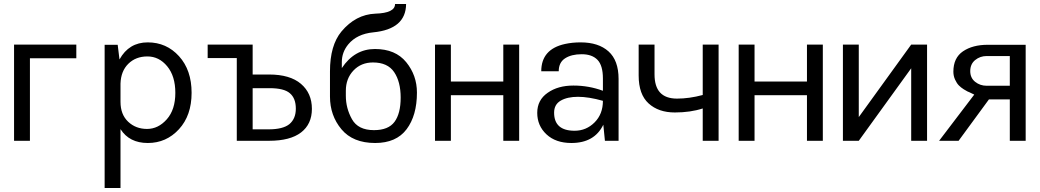

<svg xmlns="http://www.w3.org/2000/svg" viewBox="-20 -701 5177 956"><path d="M50 0V-479H360V-411H129V0Z M501 235V-478H566L575 -405Q622 -490 715.5 -490Q809 -490 871.5 -421Q934 -352 934 -239Q934 -126 871 -57.5Q808 11 716 11Q624 11 580 -58V235ZM580 -194Q580 -131 618 -95Q656 -59 712 -59Q768 -59 810.5 -107Q853 -155 853 -238.5Q853 -322 812.5 -371Q772 -420 714 -420Q656 -420 619 -383.5Q582 -347 580 -285Z M1014 -412V-479H1238V-330H1320Q1424 -330 1478.5 -283.5Q1533 -237 1533 -159Q1533 -83 1479 -41.5Q1425 0 1320 0H1159V-412ZM1238 -57H1317Q1389 -57 1421 -83Q1453 -110 1453 -160Q1453 -212 1423 -237Q1394 -262 1322 -262H1238Z M1623 -220V-346Q1623 -475 1680 -544Q1751 -629 1849 -633Q1947 -636 1947 -681H2002Q2001 -556 1839 -540Q1757 -532 1714 -480Q1682 -441 1682 -392V-362Q1745 -457 1847 -457Q1949 -457 2002.5 -391.5Q2056 -326 2056 -240Q2056 -126 2004.5 -57.5Q1953 11 1848 11Q1737 11 1680 -57.5Q1623 -126 1623 -220ZM1702 -224Q1702 -162 1732.5 -107.5Q1763 -53 1842 -53Q1914 -53 1944.5 -94.5Q1975 -136 1975 -215Q1975 -294 1942.5 -342Q1910 -390 1837 -390Q1778 -390 1740 -350Q1702 -310 1702 -249Z M2146 0V-479H2225V-295H2486V-479H2565V0H2486V-227H2225V0Z M2707 -239Q2758 -275 2835 -275Q2912 -275 2982 -249V-310Q2982 -375 2955 -403Q2928 -431 2876.5 -431Q2825 -431 2793.5 -410.5Q2762 -390 2762 -346H2675Q2675 -456 2793 -482Q2829 -490 2871 -490Q2960 -490 3010 -445Q3060 -400 3060 -308V0H2992L2984 -80Q2940 11 2825 11Q2747 11 2701 -32Q2655 -75 2655 -139Q2655 -203 2707 -239ZM2739 -140Q2739 -50 2841 -50Q2899 -50 2940.5 -91.5Q2982 -133 2982 -199Q2911 -219 2858 -219Q2805 -219 2772 -200Q2739 -181 2739 -140Z M3160 -325V-479H3239V-331Q3239 -271 3266 -241Q3294 -210 3351 -210Q3412 -210 3479 -228V-479H3558V0H3479V-161Q3418 -141 3340 -141Q3259 -141 3209.5 -186Q3160 -231 3160 -325Z M3658 0V-479H3737V-295H3998V-479H4077V0H3998V-227H3737V0Z M4177 0V-479H4256V-118L4517 -479H4596V0H4517V-361L4256 0Z M4656 0 4831 -230 4806 -242Q4803 -243 4797.5 -245.5Q4792 -248 4778.5 -256.5Q4765 -265 4754.5 -275.5Q4744 -286 4735.5 -304.5Q4727 -323 4727 -344Q4727 -413 4775 -445.5Q4823 -478 4898 -478H5087V0H5008V-206H4904L4753 0ZM4811 -347Q4811 -313 4835.5 -293.5Q4860 -274 4893 -274H5008V-422H4893Q4860 -422 4835.5 -402Q4811 -382 4811 -347Z"/></svg>

Font: Karmilla
Style: Regular
Weight: 400
Designer: Jonathan Pinhorn
Version: Version 1.000